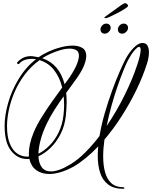

<svg xmlns="http://www.w3.org/2000/svg" viewBox="-20 -1040 954 1204"><path d="M753 144Q694 144 658.5 117Q623 90 608 43.5Q593 -3 593 -63Q593 -92 596 -122Q558 -82 518.5 -49.5Q479 -17 441 5Q399 28 360.5 39.5Q322 51 289 51Q240 51 207 26.5Q174 2 164 -44Q160 -43 156.5 -43Q153 -43 149 -43Q91 -43 50 -94Q9 -145 9 -250Q9 -317 31 -394.5Q53 -472 97 -545Q141 -618 206 -669Q203 -669 200 -669.5Q197 -670 194 -670Q190 -671 185 -671Q180 -671 175 -671Q154 -671 134.5 -664Q115 -657 100 -640Q98 -638 95 -638Q91 -638 88 -642Q85 -646 89 -650Q124 -688 173 -688Q178 -688 183 -687.5Q188 -687 193 -686L222 -681Q252 -702 289 -718.5Q326 -735 364.5 -744.5Q403 -754 436 -754Q473 -754 497 -739Q521 -724 521 -689Q521 -667 509 -634.5Q497 -602 468 -559Q457 -542 437.5 -516Q418 -490 395 -458Q398 -430 398 -400Q398 -380 396.5 -359Q395 -338 393 -315Q386 -251 360 -200Q334 -149 297.5 -113.5Q261 -78 221 -60Q223 -17 242 9Q261 35 300 35Q323 35 354 24Q385 13 424 -11Q471 -40 516 -85.5Q561 -131 604 -187Q616 -259 637.5 -332.5Q659 -406 683.5 -473Q708 -540 730.5 -591Q753 -642 767 -669Q789 -710 816.5 -738.5Q844 -767 866 -770Q893 -773 903.5 -756Q914 -739 914 -713Q914 -678 901 -639Q876 -560 835.5 -476.5Q795 -393 744 -313Q693 -233 635 -165Q631 -137 629 -110.5Q627 -84 627 -59Q627 -3 639 40.5Q651 84 678.5 109Q706 134 752 134Q760 134 760 139Q760 144 753 144ZM649 -250Q712 -343 762 -444.5Q812 -546 840 -632Q852 -667 857 -690.5Q862 -714 862 -727Q862 -746 852 -746Q842 -746 822 -722.5Q802 -699 782 -661Q771 -640 754 -598Q737 -556 717.5 -500Q698 -444 680 -380Q662 -316 649 -250ZM385 -512Q396 -526 405 -539Q414 -552 421 -562Q451 -608 463 -639.5Q475 -671 475 -690Q475 -717 457.5 -726Q440 -735 418 -735Q391 -735 359.5 -726Q328 -717 298 -703.5Q268 -690 245 -675Q300 -656 334.5 -615Q369 -574 385 -512ZM149 -58Q152 -58 155 -58Q158 -58 162 -59Q161 -64 161 -69Q161 -74 161 -79Q161 -105 168 -137.5Q175 -170 190 -207Q210 -255 241.5 -305.5Q273 -356 307 -404Q341 -452 370 -491Q355 -554 319.5 -600Q284 -646 228 -663Q174 -624 135 -572Q96 -520 71.5 -463Q47 -406 35.5 -350.5Q24 -295 24 -250Q24 -182 41.5 -139.5Q59 -97 87.5 -77.5Q116 -58 149 -58ZM221 -76Q257 -94 290.5 -127.5Q324 -161 347.5 -209Q371 -257 378 -317Q380 -334 381 -349.5Q382 -365 382 -381Q382 -411 379 -436Q351 -397 323 -353.5Q295 -310 275 -268Q250 -218 236 -167.5Q222 -117 221 -76ZM747 -829Q733 -829 726 -836.5Q719 -844 719 -854Q719 -869 730 -880.5Q741 -892 755 -892Q768 -892 775.5 -884.5Q783 -877 783 -866Q783 -852 771.5 -840.5Q760 -829 747 -829ZM638 -829Q624 -829 617 -836.5Q610 -844 610 -854Q610 -869 621 -880.5Q632 -892 646 -892Q659 -892 666.5 -884.5Q674 -877 674 -866Q674 -852 662.5 -840.5Q651 -829 638 -829ZM644 -926Q634 -926 634 -929Q634 -931 645.5 -939.5Q657 -948 671 -958Q685 -968 692 -973Q721 -995 739.5 -1007.5Q758 -1020 764 -1020Q770 -1020 776.5 -1015Q783 -1010 783 -1003Q783 -998 764 -985.5Q745 -973 719 -959.5Q693 -946 671.5 -936Q650 -926 644 -926Z"/></svg>

Font: Mea Culpa
Style: Regular
Weight: 400
Designer: Robert E. Leuschke
Foundry: Robert E. Leuschke
Version: Version 1.010; ttfautohint (v1.8.3)